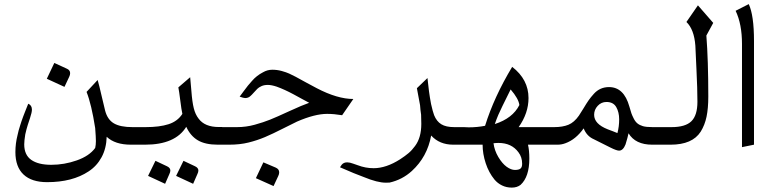

<svg xmlns="http://www.w3.org/2000/svg" viewBox="-20 -688 3659 913"><path d="M313.5 -340.3Q313.5 -331.5 309.1 -322.8L286.6 -274.9L202.6 -313.5L238.3 -388.7L296.9 -361.8Q313.5 -355 313.5 -340.3ZM53.2 35.2Q53.2 -5.9 63.5 -45.9Q66.4 -58.6 68.6 -67.6Q70.8 -76.7 75.7 -91.1Q80.6 -105.5 82.3 -111.6Q84 -117.7 90.3 -134Q96.7 -150.4 97.9 -153.6Q99.1 -156.7 106.4 -175Q113.8 -193.4 114.3 -194.8Q131.8 -187.5 131.8 -166.5Q131.8 -153.8 122.8 -126.7Q113.8 -99.6 112.1 -94.2Q110.4 -88.9 106 -73.2Q101.6 -57.6 100.1 -48.8Q95.2 -18.6 95.2 -1.5Q95.2 48.8 128.7 72.3Q162.1 95.7 223.9 95.7Q285.6 95.7 345.2 74.7Q404.8 53.7 432.6 15.6Q436 1.5 436 -17.1Q436 -35.6 432.6 -79.1Q415 -191.9 391.6 -251L444.3 -307.6Q451.7 -282.7 463.4 -231.2Q475.1 -179.7 480 -161.6Q491.2 -119.1 521.7 -101.3Q552.2 -83.5 609.9 -83.5H635.7V0H602.5Q526.9 0 487.3 -37.6Q485.8 17.6 463.1 59.6Q440.4 101.6 401.4 127Q324.2 178.2 204.1 178.2Q130.4 178.2 91.8 141.8Q53.2 105.5 53.2 35.2Z M635.7 -83.5H672.4Q738.8 -83.5 781.7 -97.4Q824.7 -111.3 847.2 -146.5Q842.8 -165.5 837.2 -210.9Q831.5 -256.3 828.1 -272.5L884.3 -320.8Q886.2 -307.1 890.1 -255.1Q894 -203.1 901.4 -173.6Q908.7 -144 924.3 -124Q953.6 -84 1020.5 -84H1036.6V0H1015.6Q956.1 0 920.9 -20.8Q885.7 -41.5 865.7 -85Q813.5 0 669.9 0H635.7Q619.6 0 606.9 -12.7Q594.2 -25.4 594.2 -41.5Q594.2 -57.6 606.9 -70.6Q619.6 -83.5 635.7 -83.5ZM923.3 122.6Q923.3 130.4 918.9 139.2L898.4 186L817.4 148.4L852.5 76.7L907.2 102.5Q923.3 109.9 923.3 122.6ZM790 122.6Q790 130.4 785.6 139.2L765.1 186L684.1 148.4L719.2 76.7L773.9 102.5Q790 109.9 790 122.6Z M1307.6 131.3Q1307.6 140.1 1303.2 148.9L1280.8 196.8L1196.8 159.2L1232.4 84L1291 108.9Q1307.6 116.2 1307.6 131.3ZM1036.1 -83.5H1106.9Q1150.4 -83.5 1191.7 -95Q1232.9 -106.4 1263.9 -118.9Q1294.9 -131.3 1356.4 -159.7Q1418 -188 1450.2 -199.2Q1438.5 -205.1 1414.3 -218.5Q1390.1 -231.9 1374.5 -240.2Q1333.5 -262.2 1295.9 -275.9Q1271 -284.2 1253.4 -284.2Q1235.8 -284.2 1223.1 -278.3Q1210.4 -272.5 1203.4 -265.4Q1196.3 -258.3 1186.5 -247.3Q1176.8 -236.3 1170.9 -231.4Q1161.1 -221.7 1145.5 -221.7Q1138.2 -221.7 1119.6 -228.5Q1124.5 -234.9 1137.9 -253.2Q1151.4 -271.5 1158.9 -280.8Q1166.5 -290 1178.7 -303.7Q1200.2 -328.6 1230.5 -344.2Q1251.5 -356.4 1274.9 -356.4Q1298.3 -356.4 1320.1 -350.3Q1341.8 -344.2 1355.2 -338.1Q1368.7 -332 1386.2 -322.8Q1403.8 -313.5 1435.3 -295.9Q1466.8 -278.3 1486.3 -268.6Q1584.5 -217.3 1660.2 -217.3L1606.9 -140.1Q1567.9 -146.5 1535.6 -146.5Q1477.1 -146.5 1392.6 -109.9Q1372.6 -100.6 1324.7 -76.2Q1276.9 -51.8 1240 -36.1Q1203.1 -20.5 1162.1 -10.3Q1121.1 0 1070.3 0H1036.1Q1020 0 1007.3 -12.7Q994.6 -25.4 994.6 -41.5Q994.6 -57.6 1007.3 -70.6Q1020 -83.5 1036.1 -83.5Z M1983.4 -99.1 1982.4 -142.6Q1979 -164.1 1977.5 -187.5Q1974.1 -209 1962.4 -268.6L2012.7 -316.9Q2013.2 -313.5 2016.1 -287.1Q2019 -260.7 2020 -253.7Q2021 -246.6 2024.2 -225.1Q2027.3 -203.6 2029.8 -193.4Q2038.1 -156.2 2044.4 -140.1Q2056.2 -110.8 2078.4 -97.2Q2100.6 -83.5 2140.1 -83.5H2169.4V0H2135.3Q2069.8 0 2030.3 -43.5Q2011.7 58.1 1938.5 125Q1893.1 166.5 1832.5 180.2Q1828.6 180.7 1814.5 180.7Q1774.9 180.7 1710.9 154.3Q1668.9 139.2 1596.7 107.4Q1602.1 99.1 1605 95.2Q1614.3 84 1630.9 84Q1643.1 84 1659.2 90.1Q1675.3 96.2 1681.2 97.7Q1717.8 111.8 1756.8 111.8Q1816.4 111.8 1882.8 69.3Q1906.7 53.7 1922.9 40Q1939 26.4 1953.6 6.3Q1983.4 -33.2 1983.4 -99.1Z M2333 -98.1Q2418 -125.5 2449.7 -188.5Q2446.3 -218.3 2408.2 -262.7Q2359.4 -165 2349.6 -141.8Q2339.8 -118.7 2333 -98.1ZM2462.9 90.8Q2462.9 59.1 2445.3 36.1Q2412.6 -8.3 2350.6 -8.3Q2338.9 -8.3 2326.7 -6.8Q2331.1 27.3 2349.6 58.6Q2368.2 89.8 2389.2 105Q2410.2 120.1 2428.7 120.1Q2447.3 120.1 2455.1 113.5Q2462.9 106.9 2462.9 90.8ZM2185.5 -83.5 2209 -82.5Q2249 -82.5 2286.6 -89.8Q2329.1 -226.6 2415.5 -370.1Q2493.2 -310.1 2493.2 -221.7Q2493.2 -149.9 2446.3 -83.5H2585V0H2490.7Q2497.1 27.3 2497.1 65.9Q2497.1 152.8 2455.6 190.9Q2439 204.1 2413.6 204.1Q2388.2 204.1 2367.2 193.8Q2346.2 183.6 2331.5 166Q2304.2 132.8 2289.6 88.1Q2274.9 43.5 2274.9 0H2168.9Q2152.8 0 2140.1 -12.7Q2127.4 -25.4 2127.4 -41.5Q2127.4 -57.6 2140.1 -70.6Q2152.8 -83.5 2168.9 -83.5Z M2869.6 -73.2Q2879.9 -69.3 2894.8 -63.7Q2909.7 -58.1 2916 -55.2Q2924.3 -86.4 2924.3 -120.4Q2924.3 -154.3 2910.4 -178.7Q2896.5 -203.1 2863.8 -203.1Q2839.4 -203.1 2822.3 -184.8Q2805.2 -166.5 2805.2 -142.1Q2805.2 -98.6 2869.6 -73.2ZM2584.5 -83.5H2615.2Q2655.3 -83.5 2682.9 -94.7Q2710.4 -106 2732.9 -138.2Q2740.7 -149.4 2754.9 -173.1Q2769 -196.8 2779.1 -211.2Q2789.1 -225.6 2804.2 -242.2Q2833 -273.9 2876 -273.9Q2946.8 -273.9 2972.7 -181.6Q2979 -159.2 2982.4 -149.4Q2985.8 -139.6 2993.4 -124.5Q3001 -109.4 3011.2 -101.1Q3021.5 -92.8 3037.1 -88.1Q3052.7 -83.5 3083 -83.5H3116.2V0H3081.1Q3001.5 0 2968.8 -54.2Q2965.3 -36.1 2954.6 -1.5Q2942.9 28.3 2923.8 28.3Q2912.1 28.3 2883.8 14.2L2803.7 -25.9Q2770 -40.5 2755.4 -77.6Q2718.3 -24.9 2668.5 -6.8Q2650.4 0 2631.8 0H2584.5Q2568.4 0 2555.7 -12.7Q2543 -25.4 2543 -41.5Q2543 -57.6 2555.9 -70.6Q2568.8 -83.5 2584.5 -83.5Z M3115.7 -83.5H3173.3Q3239.3 -83.5 3267.8 -111.6Q3296.4 -139.6 3296.4 -204.1Q3296.4 -264.6 3291.7 -359.9Q3287.1 -455.1 3286.6 -470.7Q3280.8 -548.3 3244.1 -583.5L3298.8 -662.6L3371.6 -579.1L3338.9 -519Q3348.1 -402.3 3348.1 -228.5Q3348.1 -172.9 3339.8 -133.1Q3331.5 -93.3 3312 -62Q3272.5 0 3168.9 0H3115.7Q3099.6 0 3086.9 -12.7Q3074.2 -25.4 3074.2 -41.5Q3074.2 -57.6 3086.9 -70.6Q3099.6 -83.5 3115.7 -83.5Z M3565.4 -492.7V0L3508.3 11.7V-479Q3508.3 -573.2 3478 -636.7L3540.5 -668.5Q3565.4 -615.2 3565.4 -492.7Z"/></svg>

Font: VizhehAzad
Style: Regular
Weight: 400
Designer: damoon khanjanzadeh
Foundry: http://font-store.ir
Version: Version:0.0.3;RFB:1.2.5;Building:2016-04-04 21:25:54.909891